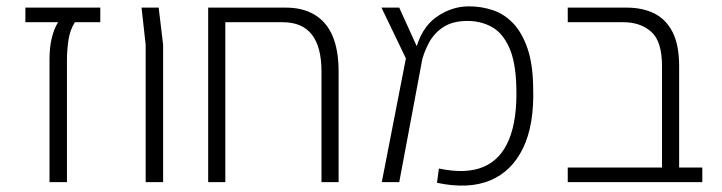

<svg xmlns="http://www.w3.org/2000/svg" viewBox="-20 -574 2275 605"><path d="M136 0V-387Q136 -424 143 -453.5Q150 -483 163 -504H60V-550H296V-504H216Q200 -479 195.5 -446.5Q191 -414 191 -387V0Z M439 0V-433L426 -550H480L494 -433V0Z M993 0V-349Q993 -504 871 -504H636V-550H881Q934 -550 971.5 -527.5Q1009 -505 1028 -460.5Q1047 -416 1047 -348V0ZM636 0V-537H690V0Z M1357 2 1363 -43Q1448 -25 1503 -48Q1558 -71 1584 -134.5Q1610 -198 1607 -299Q1605 -380 1584 -425.5Q1563 -471 1529 -489.5Q1495 -508 1453 -508Q1407 -508 1377.5 -489Q1348 -470 1331.5 -439Q1315 -408 1307 -374L1288 -410Q1306 -485 1354 -519.5Q1402 -554 1458 -554Q1497 -554 1533 -542Q1569 -530 1597 -500.5Q1625 -471 1642 -422Q1659 -373 1660 -299Q1664 -182 1628.5 -108Q1593 -34 1524.5 -5.5Q1456 23 1357 2ZM1183 0 1259 -390 1182 -550H1238L1311 -389L1238 0Z M2066 0V-366Q2066 -444 2032 -474Q1998 -504 1944 -504H1769V-550H1954Q2004 -550 2041 -532Q2078 -514 2099 -473.5Q2120 -433 2120 -365V0ZM1769 0V-46H2193V0Z"/></svg>

Font: Assistant ExtraLight Light
Style: Regular
Weight: 300
Version: Version 3.000